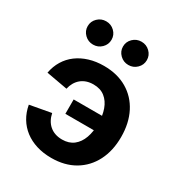

<svg xmlns="http://www.w3.org/2000/svg" viewBox="-181 -885 951 1019"><g transform="rotate(30 294.0 -376.0)"><path d="M282 10.7Q233 10.7 191.7 -2.1Q150.4 -14.8 118.7 -39Q87 -63.3 66.6 -97.4Q46.1 -131.5 38.3 -174.7L167.9 -198.3Q172.2 -176.6 181.9 -158.9Q191.6 -141.1 206.2 -128.5Q220.9 -115.8 240.1 -109.2Q259.4 -102.5 283 -102.5Q325.3 -102.5 353 -124.4Q380.6 -146.2 394.3 -184.3Q407.9 -222.4 407.9 -271.1Q407.9 -320 394.3 -357.9Q380.6 -395.9 353 -417.7Q325.3 -439.6 283 -439.6Q259.9 -439.6 240.8 -433.2Q221.8 -426.7 207.4 -414.6Q192.9 -402.4 183.2 -385.5Q173.5 -368.6 169 -347.9L39.2 -371.3Q47 -413.2 67.5 -446.9Q87.9 -480.5 119.6 -504Q151.3 -527.5 192.4 -540.1Q233.5 -552.7 282 -552.7Q364.1 -552.7 424 -517.4Q483.8 -482.2 516.3 -418.7Q548.7 -355.2 548.7 -270.6Q548.7 -186.6 516.3 -123.3Q483.8 -59.9 424 -24.6Q364.1 10.7 282 10.7ZM414.2 -229.6H230.6V-317.7H414.2ZM390 -621Q359.7 -621 338.3 -642Q316.8 -663 316.8 -692.3Q316.8 -721.8 338.3 -742.6Q359.7 -763.4 390 -763.4Q420.2 -763.4 441.5 -742.6Q462.9 -721.8 462.9 -692.3Q462.9 -662.8 441.5 -641.9Q420.2 -621 390 -621ZM173.6 -621Q143.3 -621 121.9 -642Q100.4 -663 100.4 -692.3Q100.4 -721.8 121.9 -742.6Q143.3 -763.4 173.6 -763.4Q203.9 -763.4 225.2 -742.6Q246.5 -721.8 246.5 -692.3Q246.5 -662.8 225.2 -641.9Q203.9 -621 173.6 -621Z"/></g></svg>

Font: Adwaita Sans
Style: Regular
Weight: 400
Designer: Rasmus Andersson
Foundry: rsms
Version: Version 4.001;git-9221beed3